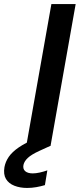

<svg xmlns="http://www.w3.org/2000/svg" viewBox="-104 -720 394 949"><path d="M26 0 150 -700H270L146 0ZM30 209Q-5 209 -33 198Q-61 187 -74.5 164.5Q-88 142 -82 106Q-77 79 -60.5 55Q-44 31 -10.5 8Q23 -15 78 -37L130 -57L147 0L90 26Q51 44 33.5 60.5Q16 77 12 95Q8 115 20.5 126Q33 137 58 137Q73 137 91.5 133Q110 129 130 122L118 195Q98 201 75.5 205Q53 209 30 209Z"/></svg>

Font: DM Sans SemiBold
Style: Italic
Weight: 600
Italic angle: -10°
Designer: Colophon Foundry, Jonny Pinhorn
Foundry: Colophon Foundry
Version: Version 4.004;gftools[0.9.30]